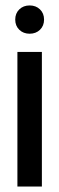

<svg xmlns="http://www.w3.org/2000/svg" viewBox="-20 -686 217 706"><path d="M36 -614Q36 -637 51 -651.5Q66 -666 89 -666Q112 -666 127 -651.5Q142 -637 142 -614Q142 -591 127 -576.5Q112 -562 89 -562Q66 -562 51 -576.5Q36 -591 36 -614ZM134 -495V0H44V-495Z"/></svg>

Font: Moniqa Narrow Heading
Style: Bold
Weight: 700
Width: 4
Designer: Rajesh Rajput
Foundry: Rajesh Rajput
Version: Version 1.000